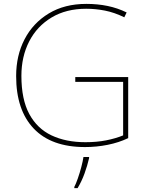

<svg xmlns="http://www.w3.org/2000/svg" viewBox="-20 -746 760 987"><path d="M367 -350H639V-36Q591 -13 533.5 -1.5Q476 10 417 10Q244 10 153.5 -85Q63 -180 63 -355Q63 -461 106.5 -544.5Q150 -628 231 -677Q312 -726 424 -726Q481 -726 532.5 -715.5Q584 -705 631 -682L619 -657Q568 -682 519.5 -691.5Q471 -701 423 -701Q320 -701 245 -656Q170 -611 130 -533Q90 -455 90 -356Q90 -235 130.5 -160Q171 -85 245 -50Q319 -15 419 -15Q477 -15 525.5 -24.5Q574 -34 613 -50V-325H367ZM438 67Q429 106 414.5 146Q400 186 379 221H362V215Q370 200 380 171.5Q390 143 398 112.5Q406 82 409 61H438Z"/></svg>

Font: Noto Sans Sinhala UI Thin
Style: Regular
Weight: 100
Designer: Jelle Bosma - Monotype Design Team
Foundry: Monotype Imaging Inc.
Version: Version 2.006; ttfautohint (v1.8.4.7-5d5b)